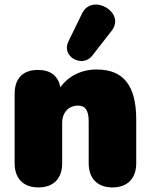

<svg xmlns="http://www.w3.org/2000/svg" viewBox="-20 -810 658 840"><path d="M148 10C216 10 252 -31 252 -95V-272C252 -318 280 -348 322 -348C351 -348 368 -330 368 -279V-95C368 -31 405 10 472 10C539 10 576 -31 576 -95V-287C576 -436 520 -506 403 -506C336 -506 279 -477 244 -428C235 -478 201 -504 146 -504C80 -504 44 -467 44 -399V-95C44 -31 81 10 148 10ZM384 -567 469 -676C531 -756 383 -842 339 -751L279 -628C247 -562 341 -511 384 -567Z"/></svg>

Font: SN Pro Black
Style: Regular
Weight: 900
Designer: Tobias Whetton
Foundry: Supernotes
Version: Version 1.001;Glyphs 3.2 (3249)